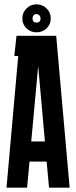

<svg xmlns="http://www.w3.org/2000/svg" viewBox="-20 -865 351 885"><path d="M105 0H10L64 -607H46L56 -700H239L301 0H206L195 -120H116ZM124 -213H187L156 -561ZM148 -716Q121 -716 102 -734.5Q83 -753 83 -780Q83 -807 102 -826Q121 -845 148 -845Q176 -845 195 -826Q214 -807 214 -780Q214 -753 195 -734.5Q176 -716 148 -716ZM148 -761Q167 -761 167 -780Q167 -788 161.5 -794Q156 -800 148 -800Q141 -801 135.5 -795Q130 -789 130 -780Q130 -761 148 -761Z"/></svg>

Font: Karantina
Style: Regular
Weight: 400
Designer: Rony Koch
Foundry: Rony Koch
Version: Version 1.000; ttfautohint (v1.8.3)